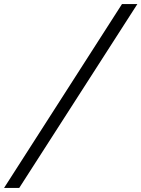

<svg xmlns="http://www.w3.org/2000/svg" viewBox="-165 -720 699 949"><path d="M-145 209 438 -700H514L-70 209Z"/></svg>

Font: Red Hat Text
Style: Italic
Weight: 300
Italic angle: -12°
Designer: Pentagram, MCKL
Foundry: Pentagram, MCKL
Version: Version 1.023